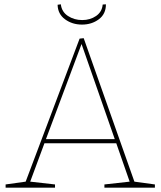

<svg xmlns="http://www.w3.org/2000/svg" viewBox="-20 -870 744 890"><path d="M368 -693 603 -28 698 -15V0H464V-15L581 -28L519 -206H186L120 -28L235 -15V0H6V-15L99 -28L349 -691ZM512 -225 358 -666 193 -225ZM247 -848 262 -850Q266 -815 295 -796Q324 -777 361 -777Q398 -777 425.5 -796Q453 -815 456 -849L471 -850Q471 -805 438 -780.5Q405 -756 360 -756Q315 -756 281.5 -780.5Q248 -805 247 -848Z"/></svg>

Font: Bitter Pro Thin
Style: Regular
Weight: 250
Designer: Sol Matas, and Bitter project Authors
Foundry: Sol Matas
Version: Version 1.010